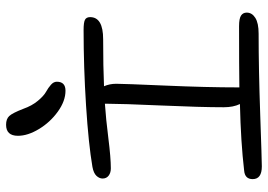

<svg xmlns="http://www.w3.org/2000/svg" viewBox="-148 -786 902 647"><g transform="rotate(-90 303.5 -463.0)"><path d="M320.8 -693.8Q286.1 -693.8 250.2 -719.7Q214.4 -745.6 191.7 -783.2Q168.9 -820.8 168.9 -854Q168.9 -894 206.1 -894Q225.6 -894 235.6 -883.3Q245.6 -872.6 259.8 -835.9Q270 -807.1 286.6 -787.1Q303.2 -767.1 316.9 -759.5Q330.6 -752 340.8 -742.9Q351.1 -733.9 351.1 -723.1Q351.1 -693.8 320.8 -693.8ZM65.9 -32.2Q22.9 -32.2 22.9 -63Q22.9 -89.4 51.8 -91.8Q146.5 -103 275.9 -106Q265.1 -128.4 265.1 -160.2Q265.1 -237.8 271 -371.3Q276.9 -504.9 276.9 -551.8V-561Q226.1 -557.6 160.4 -549.3Q94.7 -541 59.1 -541Q44.4 -541 34.7 -548.3Q24.9 -555.7 24.9 -568.8Q24.9 -579.6 33.9 -589.4Q43 -599.1 64 -603Q141.1 -616.2 270.3 -624.5Q399.4 -632.8 525.9 -632.8Q550.8 -632.8 559.8 -628.2Q568.8 -623.5 568.8 -610.8Q568.8 -566.9 494.1 -566.9Q400.4 -566.9 335.9 -564Q344.2 -544.9 344.2 -522.9Q344.2 -498 338.1 -357.9Q332 -217.8 332 -111.8V-107.9Q397 -108.9 538.1 -108.9Q564 -108.9 574 -102.3Q584 -95.7 584 -83Q584 -65.4 566.4 -54.2Q548.8 -43 513.2 -43Q394 -43 240 -37.6Q85.9 -32.2 65.9 -32.2Z"/></g></svg>

Font: Shantell Sans Irregular Bouncy
Style: Regular
Weight: 300
Designer: Stephen Nixon, Anya Danilova, Shantell Martin
Foundry: Arrow Type
Version: Version 1.006;[9816181b4]